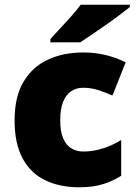

<svg xmlns="http://www.w3.org/2000/svg" viewBox="-20 -786 579 816"><path d="M318 10Q234 10 172 -20Q110 -50 76 -113Q42 -176 42 -274Q42 -375 80 -438.5Q118 -502 183.5 -532.5Q249 -563 333 -563Q384 -563 429.5 -552Q475 -541 514 -521L458 -380Q424 -395 394.5 -404Q365 -413 333 -413Q304 -413 282 -398Q260 -383 248 -352.5Q236 -322 236 -275Q236 -227 248.5 -198Q261 -169 283 -155.5Q305 -142 334 -142Q375 -142 416.5 -155Q458 -168 495 -191V-39Q461 -17 418 -3.5Q375 10 318 10ZM532 -756Q514 -742 487 -721.5Q460 -701 429 -679.5Q398 -658 369.5 -638.5Q341 -619 321 -606H194V-620Q211 -639 235 -664.5Q259 -690 283 -717Q307 -744 323 -766H532Z"/></svg>

Font: Noto Sans Thai Black
Style: Regular
Weight: 900
Version: Version 2.001